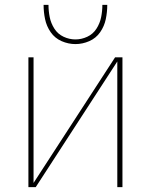

<svg xmlns="http://www.w3.org/2000/svg" viewBox="-20 -764 616 784"><path d="M96 0H126L459 -513V0H480V-530H450L117 -17V-530H96ZM288 -584Q317 -584 344.5 -596Q372 -608 389 -632.5Q406 -657 412 -686Q418 -715 418 -744H398Q398 -719 393 -694Q388 -669 374 -647Q360 -625 336.5 -614Q313 -603 288 -603Q263 -603 239.5 -614Q216 -625 202 -647Q188 -669 183 -694Q178 -719 178 -744H158Q158 -715 164 -686Q170 -657 187 -632.5Q204 -608 231.5 -596Q259 -584 288 -584Z"/></svg>

Font: Iosevka Sparkle Thin
Style: Regular
Weight: 100
Designer: Belleve Invis
Foundry: Belleve Invis
Version: Version 4.5.0; ttfautohint (v1.8.3)